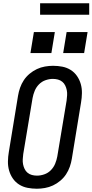

<svg xmlns="http://www.w3.org/2000/svg" viewBox="-20 -1145 565 1173"><path d="M205 8Q176 8 148 2.5Q120 -3 97 -17.5Q74 -32 58.5 -54.5Q43 -77 35.5 -103.5Q28 -130 28.5 -159Q29 -188 34 -217L90 -559Q94 -584 102.5 -608.5Q111 -633 125.5 -655Q140 -677 161 -694.5Q182 -712 205.5 -723Q229 -734 254.5 -738.5Q280 -743 304 -743Q334 -743 361.5 -737.5Q389 -732 412 -717.5Q435 -703 450.5 -680.5Q466 -658 473.5 -631.5Q481 -605 480.5 -576Q480 -547 475 -518L419 -176Q415 -151 406.5 -126.5Q398 -102 383.5 -80Q369 -58 348 -40.5Q327 -23 303.5 -12Q280 -1 254.5 3.5Q229 8 205 8ZM206 -72Q228 -72 251 -80Q274 -88 291 -105.5Q308 -123 317 -145Q326 -167 330 -189L387 -531Q389 -547 390 -563Q391 -579 388 -594Q385 -609 378.5 -622.5Q372 -636 360.5 -645.5Q349 -655 334 -659Q319 -663 303 -663Q281 -663 258 -655Q235 -647 218 -629.5Q201 -612 192 -590Q183 -568 179 -546L122 -204Q120 -188 119 -172Q118 -156 121 -141Q124 -126 130.5 -112.5Q137 -99 148.5 -89.5Q160 -80 175 -76Q190 -72 206 -72ZM366 -821 387 -949H515L494 -821ZM166 -821 187 -949H315L294 -821ZM525 -1055H225V-1125H525Z"/></svg>

Font: Iosevka SS04 Medium Oblique
Style: Regular
Weight: 500
Italic angle: -9°
Monospace: yes
Designer: Belleve Invis
Foundry: Belleve Invis
Version: Version 19.0.0; ttfautohint (v1.8.4)